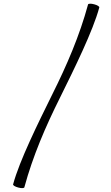

<svg xmlns="http://www.w3.org/2000/svg" viewBox="-20 -832 590 1025"><path d="M450 -808C405 -642 337 -484 260 -330C182 -172 84 26 50 152C48 157 61 165 77 169C94 174 109 173 110 168C155 2 223 -156 300 -310C378 -468 476 -666 510 -792C512 -797 499 -805 483 -809C466 -814 451 -813 450 -808Z"/></svg>

Font: Nupuram ExtraLight Oblique
Style: Regular
Weight: 200
Designer: Santhosh Thottingal (santhosh.thottingal@gmail.com)
Foundry: SMC
Version: Version 1.000